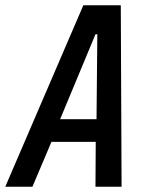

<svg xmlns="http://www.w3.org/2000/svg" viewBox="-55 -708 543 728"><path d="M-35 0 261 -688H403L406 0H307L308 -170H140L68 0ZM173 -256H311L314 -578H307Z"/></svg>

Font: Saira Condensed Medium
Style: Italic
Weight: 500
Width: 3
Italic angle: -12°
Designer: Hector Gatti with collaboration of the Omnibus-Type team
Foundry: Omnibus-Type
Version: Version 1.101